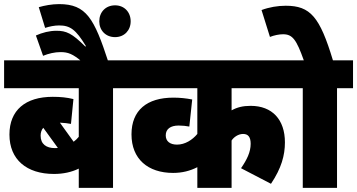

<svg xmlns="http://www.w3.org/2000/svg" viewBox="-20 -916 1741 936"><path d="M609 -486V-622H0V-486H364V-249C357 -240 348 -232 339 -225L272 -318C293 -317 311 -315 326 -312L338 -433C306 -441 275 -444 237 -444C104 -444 26 -379 26 -260C26 -138 110 -68 243 -68C289 -68 329 -77 364 -94V0H531V-486ZM178 -255C178 -271 183 -284 191 -293L262 -195C258 -194 253 -194 248 -194C206 -194 178 -213 178 -255Z M380 -615H508C439 -826 401 -896 268 -896C233 -896 196 -889 169 -881L200 -780C221 -787 246 -792 268 -792C322 -792 350 -772 399 -691L396 -689C331 -754 303 -766 255 -766C221 -766 186 -757 155 -743L190 -644C217 -655 247 -662 275 -662C312 -662 335 -653 380 -615ZM464 -812C464 -768 495 -735 541 -735C586 -735 617 -768 617 -812C617 -857 586 -890 541 -890C495 -890 464 -857 464 -812Z M1406 -486V-622H595V-486H942V-263C918 -234 882 -211 843 -211C809 -211 788 -227 788 -256C788 -287 811 -304 851 -304C869 -304 888 -302 903 -299L917 -431C887 -437 856 -440 825 -440C697 -440 621 -379 621 -261C621 -141 701 -73 824 -73C868 -73 907 -83 942 -101V0H1109V-231C1120 -248 1142 -263 1165 -263C1189 -263 1202 -249 1202 -215C1202 -175 1184 -138 1155 -96L1301 -20C1352 -96 1369 -159 1369 -222C1369 -333 1307 -400 1202 -400C1164 -400 1136 -393 1109 -378V-486Z M1623 -486H1701V-622H1603C1539 -834 1493 -888 1373 -888C1334 -888 1292 -881 1255 -867L1296 -736C1317 -744 1340 -749 1360 -749C1406 -749 1425 -723 1461 -622H1392V-486H1456V0H1623Z"/></svg>

Font: Noto Sans Devanagari SemiCondensed Black
Style: Regular
Weight: 900
Width: 4
Designer: Jelle Bosma - Monotype Design Team
Foundry: Monotype Imaging Inc.
Version: Version 2.004